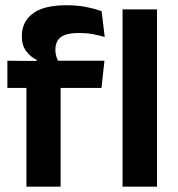

<svg xmlns="http://www.w3.org/2000/svg" viewBox="-20 -696 662 716"><path d="M228.5 -676.5Q267.5 -676.5 300.5 -670Q333.5 -663.5 359 -654L370.5 -558Q349 -564.5 325.8 -568.8Q302.5 -573 274.5 -573Q241 -573 221.8 -565.5Q202.5 -558 194.5 -544Q186.5 -530 186.5 -511V-509.5Q186.5 -496 190.5 -484Q194.5 -472 200 -462.5L116.5 -459.5V-473Q93.5 -484 77.5 -505.5Q61.5 -527 61.5 -559V-561.5Q61.5 -614.5 102.2 -645.5Q143 -676.5 228.5 -676.5ZM78.5 0V-433H206V0ZM7.5 -368V-469.5L131.5 -468.5L181.5 -469.5H369.5L358.5 -368ZM437 0V-661H565.5V0Z"/></svg>

Font: Anek Telugu SemiBold
Style: Regular
Weight: 600
Designer: Omkar Bhoir (Telugu), Yesha Goshar (Latin)
Foundry: Ek Type
Version: Version 1.003